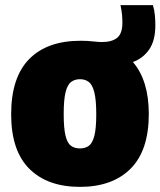

<svg xmlns="http://www.w3.org/2000/svg" viewBox="-20 -718 626 749"><path d="M292 11Q165 11 94.2 -59.8Q23.5 -130.5 23.5 -272Q23.5 -416 93.8 -487.5Q164 -559 294.5 -559Q320.5 -559 342.5 -556.5Q364.5 -554 378 -554Q416.5 -554 437 -570.5Q457.5 -587 457.5 -629.5Q457.5 -643.5 456 -660.2Q454.5 -677 450 -698H576.5Q582.5 -678 584.2 -658.2Q586 -638.5 586 -619Q586 -560.5 562.5 -525.8Q539 -491 498.5 -476Q560.5 -404 560.5 -273.5Q560.5 -131 489.5 -60Q418.5 11 292 11ZM292 -139Q313 -139 327 -149.5Q341 -160 348.2 -188.8Q355.5 -217.5 355.5 -272Q355.5 -328 348 -357.8Q340.5 -387.5 326.5 -398.2Q312.5 -409 292 -409Q271.5 -409 257.2 -398.2Q243 -387.5 235.8 -358.2Q228.5 -329 228.5 -273.5Q228.5 -218 235.5 -189Q242.5 -160 256.5 -149.5Q270.5 -139 292 -139Z"/></svg>

Font: Encode Sans SemiCondensed SemiCondensed Black
Style: Regular
Weight: 900
Width: 4
Designer: Multiple Designers
Foundry: Impallari Type
Version: Version 3.000; ttfautohint (v1.8.3) -l 8 -r 50 -G 200 -x 14 